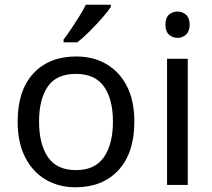

<svg xmlns="http://www.w3.org/2000/svg" viewBox="-20 -786 903 816"><path d="M551 -269Q551 -136 483.5 -63Q416 10 301 10Q230 10 174.5 -22.5Q119 -55 87 -117.5Q55 -180 55 -269Q55 -402 122 -474Q189 -546 304 -546Q377 -546 432.5 -513.5Q488 -481 519.5 -419.5Q551 -358 551 -269ZM146 -269Q146 -174 183.5 -118.5Q221 -63 303 -63Q384 -63 422 -118.5Q460 -174 460 -269Q460 -364 422 -418Q384 -472 302 -472Q220 -472 183 -418Q146 -364 146 -269ZM451 -756Q439 -738 414 -709.5Q389 -681 360.5 -652.5Q332 -624 308 -606H250V-618Q265 -637 282.5 -663Q300 -689 317 -716.5Q334 -744 345 -766H451Z M735 -737Q755 -737 770.5 -723.5Q786 -710 786 -681Q786 -653 770.5 -639Q755 -625 735 -625Q713 -625 698 -639Q683 -653 683 -681Q683 -710 698 -723.5Q713 -737 735 -737ZM778 -536V0H690V-536Z"/></svg>

Font: Noto Sans Lepcha
Style: Regular
Weight: 400
Designer: Monotype Design Team
Foundry: Monotype Imaging Inc.
Version: Version 2.006; ttfautohint (v1.8.4.7-5d5b)